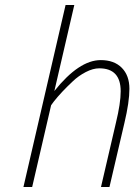

<svg xmlns="http://www.w3.org/2000/svg" viewBox="-20 -750 539 770"><path d="M198 -385Q297 -509 384 -509Q438 -509 468.5 -478Q499 -447 499 -394Q499 -341 479 -257L419 0H385L445 -258Q464 -336 464 -384Q464 -476 378 -476Q353 -476 324 -461Q295 -446 272 -424Q226 -381 196 -343L185 -328L109 0H74L243 -730H278Z"/></svg>

Font: TitilliumWebThinItalic
Style: Thin Italic
Weight: 200
Italic angle: -13°
Version: Version 1.001;PS 57.000;hotconv 1.0.70;makeotf.lib2.5.55311